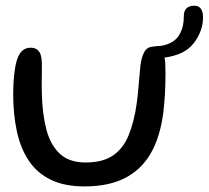

<svg xmlns="http://www.w3.org/2000/svg" viewBox="-20 -619 728 670"><path d="M275 31.5Q205 31.5 157.2 8.2Q109.5 -15 80.8 -57.8Q52 -100.5 39 -160Q26 -219.5 26 -292.5Q26 -310 27 -327.8Q28 -345.5 30 -362.2Q32 -379 34.5 -392Q41.5 -425 54.5 -438.8Q67.5 -452.5 86 -452.5Q103 -452.5 111.8 -444.2Q120.5 -436 123.2 -423.2Q126 -410.5 126 -397.5Q126.5 -388.5 126.2 -375.2Q126 -362 125.8 -347.2Q125.5 -332.5 125.5 -318.5Q125.5 -304.5 126 -293Q127.5 -223 141.5 -168.5Q155.5 -114 188.2 -83Q221 -52 278.5 -52Q339 -52 374.8 -76.8Q410.5 -101.5 429.2 -147.8Q448 -194 457 -257.5Q459 -272.5 460.8 -288.8Q462.5 -305 463.8 -321.8Q465 -338.5 466.8 -355.8Q468.5 -373 470 -390Q474 -422 484.5 -439.2Q495 -456.5 517 -456.5Q535.5 -456.5 544.5 -442.5Q553.5 -428.5 556.5 -402.5Q557.5 -383 557.5 -363.8Q557.5 -344.5 557 -325.5Q556.5 -306.5 555.5 -288Q554.5 -269.5 552.5 -251.5Q545 -161.5 513.8 -98.2Q482.5 -35 423.8 -1.8Q365 31.5 275 31.5ZM527.5 -416.5Q516.5 -416.5 510.2 -421.8Q504 -427 504 -438Q504 -444.5 508.8 -451.2Q513.5 -458 527.5 -458Q553 -458 576.2 -470Q599.5 -482 610.5 -506.5Q616 -518 618.8 -532Q621.5 -546 621.5 -563Q621.5 -581 630.8 -590Q640 -599 658 -599Q668.5 -599 675 -594.5Q681.5 -590 685 -580.8Q688.5 -571.5 688.5 -558Q688.5 -534.5 681 -513.8Q673.5 -493 662 -476.5Q640.5 -444.5 604.2 -430.5Q568 -416.5 527.5 -416.5Z"/></svg>

Font: Gluten Thin Light
Style: Regular
Weight: 300
Version: Version 1.300